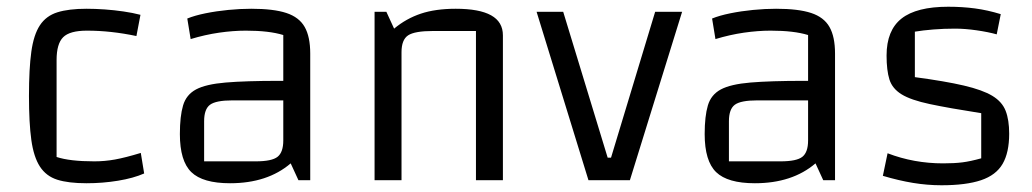

<svg xmlns="http://www.w3.org/2000/svg" viewBox="-20 -535 3065 570"><path d="M237 9Q183 9 150 -1.5Q117 -12 98.5 -40.5Q80 -69 73 -119.5Q66 -170 66 -250Q66 -331 73 -381.5Q80 -432 98.5 -460Q117 -488 150.5 -498.5Q184 -509 237 -509Q263 -509 291 -507Q319 -505 346.5 -501Q374 -497 397 -491L385 -428Q347 -436 310.5 -440Q274 -444 238 -444Q187 -444 167.5 -424.5Q148 -405 148 -357V-69Q187 -56 260 -56Q291 -56 321.5 -61.5Q352 -67 398 -81L408 -20Q376 -6 330.5 1.5Q285 9 237 9Z M663 9Q582 9 548 -24Q514 -57 514 -137Q514 -190 523.5 -222Q533 -254 562 -269.5Q591 -285 650 -290Q709 -295 809 -295H851V-237H670Q621 -237 603.5 -224Q586 -211 586 -175V-56H739Q787 -56 804 -69.5Q821 -83 821 -118V-431Q779 -444 710 -444Q672 -444 630.5 -438Q589 -432 546 -419L536 -480Q558 -489 590 -495.5Q622 -502 657.5 -505.5Q693 -509 726 -509Q792 -509 830 -496.5Q868 -484 884.5 -455Q901 -426 901 -376V0H866L843 -50Q774 9 663 9Z M1092 0V-500H1127L1150 -450Q1186 -480 1229.5 -494.5Q1273 -509 1333 -509Q1403 -509 1438 -489.5Q1473 -470 1473 -430V0H1393V-443H1266Q1211 -443 1191.5 -430Q1172 -417 1172 -380V0Z M1573 -500H1652L1784 -67H1794L1925 -500H2005L1850 0H1727Z M2221 9Q2140 9 2106 -24Q2072 -57 2072 -137Q2072 -190 2081.5 -222Q2091 -254 2120 -269.5Q2149 -285 2208 -290Q2267 -295 2367 -295H2409V-237H2228Q2179 -237 2161.5 -224Q2144 -211 2144 -175V-56H2297Q2345 -56 2362 -69.5Q2379 -83 2379 -118V-431Q2337 -444 2268 -444Q2230 -444 2188.5 -438Q2147 -432 2104 -419L2094 -480Q2116 -489 2148 -495.5Q2180 -502 2215.5 -505.5Q2251 -509 2284 -509Q2350 -509 2388 -496.5Q2426 -484 2442.5 -455Q2459 -426 2459 -376V0H2424L2401 -50Q2332 9 2221 9Z M2612 -370Q2612 -445 2656.5 -480Q2701 -515 2795 -515Q2837 -515 2874.5 -510Q2912 -505 2951 -493L2939 -433Q2914 -440 2879.5 -445Q2845 -450 2815 -450Q2782 -450 2751 -447.5Q2720 -445 2696 -441V-306Q2786 -294 2841.5 -281Q2897 -268 2926 -250.5Q2955 -233 2965.5 -206Q2976 -179 2976 -138Q2976 -82 2956.5 -48.5Q2937 -15 2892.5 0Q2848 15 2775 15Q2733 15 2690.5 8Q2648 1 2601 -13L2615 -80Q2693 -50 2780 -50Q2813 -50 2837 -53Q2861 -56 2893 -65V-199Q2797 -214 2740.5 -226Q2684 -238 2656.5 -255Q2629 -272 2620.5 -299Q2612 -326 2612 -370Z"/></svg>

Font: Changa ExtraLight Light
Style: Regular
Weight: 300
Version: Version 3.002; ttfautohint (v1.8.2)